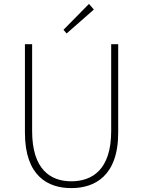

<svg xmlns="http://www.w3.org/2000/svg" viewBox="-20 -953 734 986"><path d="M346 13C464 13 587 -47 587 -272V-726H551V-280C551 -81 453 -22 346 -22C241 -22 145 -81 145 -280V-726H108V-272C108 -47 228 13 346 13ZM322 -781 462 -904 437 -933 306 -800Z"/></svg>

Font: Noto Sans CJK SC Thin
Style: Regular
Weight: 100
Designer: Ryoko NISHIZUKA 西塚涼子 (kana, bopomofo & ideographs); Paul D. Hunt (Latin, Greek & Cyrillic); Sandoll Communications 산돌커뮤니
Foundry: Adobe
Version: Version 2.004;hotconv 1.0.118;makeotfexe 2.5.65603